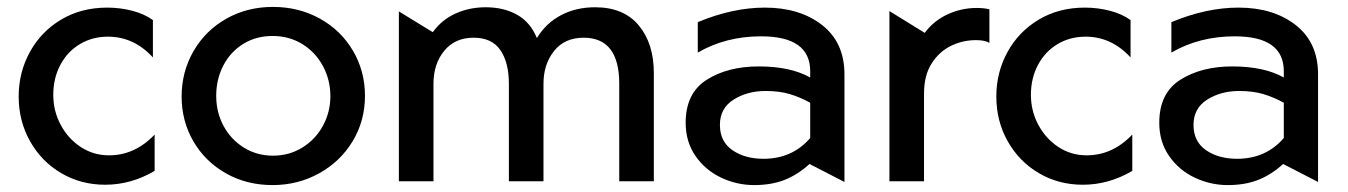

<svg xmlns="http://www.w3.org/2000/svg" viewBox="-20 -524 3896 555"><path d="M290 -502Q215 -502 157 -467.5Q99 -433 66.5 -374Q34 -315 34 -245Q34 -174 67 -115.5Q100 -57 157 -23.5Q214 10 284 10Q359 10 427 -30V-135Q370 -75 295 -75Q250 -75 213.5 -99Q177 -123 155.5 -163Q134 -203 134 -250Q134 -298 154.5 -336.5Q175 -375 211 -396.5Q247 -418 292 -418Q367 -418 422 -358V-466Q397 -484 362 -493Q327 -502 290 -502Z M1035 -247Q1035 -318 1000.5 -377Q966 -436 905 -470Q844 -504 769 -504Q694 -504 633.5 -469.5Q573 -435 539 -375.5Q505 -316 505 -245Q505 -174 539 -115.5Q573 -57 633 -23Q693 11 768 11Q841 11 902.5 -23Q964 -57 999.5 -116Q1035 -175 1035 -247ZM935 -246Q935 -200 913.5 -160.5Q892 -121 854 -97.5Q816 -74 769 -74Q723 -74 685.5 -97Q648 -120 626.5 -159.5Q605 -199 605 -247Q605 -295 625.5 -334.5Q646 -374 683 -397Q720 -420 768 -420Q816 -420 854 -396.5Q892 -373 913.5 -333Q935 -293 935 -246Z M1870 0V-313Q1870 -398 1826.5 -450.5Q1783 -503 1700 -503Q1645 -503 1601.5 -480Q1558 -457 1532 -414Q1513 -460 1474.5 -481.5Q1436 -503 1384 -503Q1337 -503 1297 -485Q1257 -467 1231 -431L1133 -491V0H1233V-282Q1233 -339 1264 -377Q1295 -415 1349 -415Q1402 -415 1426.5 -379Q1451 -343 1451 -282V0H1551V-282Q1551 -338 1581.5 -376.5Q1612 -415 1667 -415Q1770 -415 1770 -282V0Z M2187 -65Q2133 -65 2097 -90Q2061 -115 2061 -163Q2061 -211 2100.5 -236Q2140 -261 2193 -261Q2233 -261 2263 -252Q2293 -243 2322 -227V-125Q2270 -65 2187 -65ZM2191 -502Q2098 -502 1997 -460V-372Q2078 -419 2180 -419Q2322 -419 2322 -318V-300Q2265 -332 2173 -332Q2084 -332 2023 -293.5Q1962 -255 1962 -169Q1962 -114 1990.5 -73Q2019 -32 2064.5 -10.5Q2110 11 2160 11Q2210 11 2248 -4Q2286 -19 2320 -50L2421 2V-309Q2421 -401 2356.5 -451.5Q2292 -502 2191 -502Z M2803 -501Q2759 -501 2719 -482.5Q2679 -464 2653 -429L2551 -492V0H2651V-254Q2651 -306 2673 -340.5Q2695 -375 2729 -391.5Q2763 -408 2801 -408Q2827 -408 2840 -400V-497Q2825 -501 2803 -501Z M3116 -502Q3041 -502 2983 -467.5Q2925 -433 2892.5 -374Q2860 -315 2860 -245Q2860 -174 2893 -115.5Q2926 -57 2983 -23.5Q3040 10 3110 10Q3185 10 3253 -30V-135Q3196 -75 3121 -75Q3076 -75 3039.5 -99Q3003 -123 2981.5 -163Q2960 -203 2960 -250Q2960 -298 2980.5 -336.5Q3001 -375 3037 -396.5Q3073 -418 3118 -418Q3193 -418 3248 -358V-466Q3223 -484 3188 -493Q3153 -502 3116 -502Z M3556 -65Q3502 -65 3466 -90Q3430 -115 3430 -163Q3430 -211 3469.5 -236Q3509 -261 3562 -261Q3602 -261 3632 -252Q3662 -243 3691 -227V-125Q3639 -65 3556 -65ZM3560 -502Q3467 -502 3366 -460V-372Q3447 -419 3549 -419Q3691 -419 3691 -318V-300Q3634 -332 3542 -332Q3453 -332 3392 -293.5Q3331 -255 3331 -169Q3331 -114 3359.5 -73Q3388 -32 3433.5 -10.5Q3479 11 3529 11Q3579 11 3617 -4Q3655 -19 3689 -50L3790 2V-309Q3790 -401 3725.5 -451.5Q3661 -502 3560 -502Z"/></svg>

Font: Geom
Style: Regular
Weight: 400
Version: Version 1.102